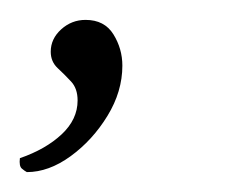

<svg xmlns="http://www.w3.org/2000/svg" viewBox="-20 -64 229 193"><path d="M7 109Q5 108 2 105.5Q-1 103 0 95Q26 86 42 71Q58 56 58 37Q58 25 51.5 18Q45 11 38 4.5Q31 -2 31 -12Q31 -25 41.5 -34.5Q52 -44 66 -44Q85 -44 94 -29.5Q103 -15 103 2Q103 28 88 52.5Q73 77 51 93Q29 109 7 109Z"/></svg>

Font: Petrona Thin
Style: Italic
Weight: 100
Italic angle: -9°
Designer: Ringo R. Seeber
Foundry: Ringo R. Seeber
Version: Version 2.001; ttfautohint (v1.8.3)